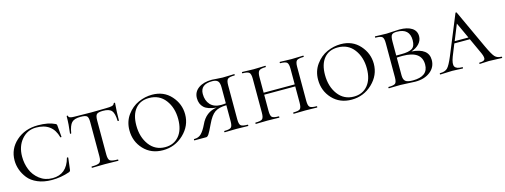

<svg xmlns="http://www.w3.org/2000/svg" viewBox="-16 -1078 4402 1672"><g transform="rotate(-15 2185.0 -242.5)"><path d="M311 -480Q405 -480 463 -451Q474 -447 475 -434L484 -331Q484 -328 479 -327Q474 -326 473 -330Q437 -465 290 -465Q211 -465 159.5 -404.5Q108 -344 108 -251Q108 -189 130 -133.5Q152 -78 201 -40Q250 -2 317 -2Q445 -2 482 -140Q483 -144 488.5 -143Q494 -142 494 -139L481 -33Q480 -20 467 -15Q390 12 307 12Q235 12 180 -11.5Q125 -35 95 -73Q65 -111 50.5 -152.5Q36 -194 36 -236Q36 -340 114.5 -410Q193 -480 311 -480Z M688 -455Q632 -455 608.5 -430Q585 -405 574 -338Q574 -335 568.5 -335Q563 -335 563 -338Q574 -418 574 -490Q574 -495 580 -495Q586 -495 586 -490Q586 -470 638 -470Q724 -468 789 -468Q824 -468 866.5 -469Q909 -470 922 -470Q959 -470 976.5 -474.5Q994 -479 999 -494Q1000 -497 1005.5 -497Q1011 -497 1011 -494Q1004 -410 1004 -338Q1004 -335 998 -335Q992 -335 992 -338Q990 -405 969 -430Q948 -455 891 -455Q847 -455 834 -441.5Q821 -428 821 -387V-81Q821 -37 836.5 -24.5Q852 -12 907 -12Q910 -12 910 -6Q910 0 907 0Q893 0 853.5 -1Q814 -2 789 -2Q766 -2 726.5 -1Q687 0 672 0Q669 0 669 -6Q669 -12 672 -12Q727 -12 743 -24.5Q759 -37 759 -81V-389Q759 -431 746 -443Q733 -455 688 -455Z M1309 12Q1203 12 1136.5 -59Q1070 -130 1070 -231Q1070 -309 1112.5 -367.5Q1155 -426 1215.5 -453Q1276 -480 1340 -480Q1445 -480 1510 -407.5Q1575 -335 1575 -241Q1575 -138 1496.5 -63Q1418 12 1309 12ZM1335 -9Q1413 -9 1459.5 -64Q1506 -119 1506 -217Q1506 -319 1453 -389Q1400 -459 1307 -459Q1227 -459 1183 -405.5Q1139 -352 1139 -256Q1139 -151 1192 -80Q1245 -9 1335 -9Z M2078 -12Q2081 -12 2081 -6Q2081 0 2078 0Q2065 0 2029 -1Q1993 -2 1973 -2Q1951 -2 1915.5 -1Q1880 0 1867 0Q1865 0 1865 -6Q1865 -12 1867 -12Q1915 -12 1928.5 -24.5Q1942 -37 1942 -81V-224Q1874 -223 1837.5 -198Q1801 -173 1767 -100Q1737 -36 1724.5 -18Q1712 0 1701 0H1594Q1592 0 1592 -6Q1592 -12 1594 -12Q1635 -11 1660 -36.5Q1685 -62 1709 -112Q1755 -214 1856 -226Q1777 -233 1743.5 -264.5Q1710 -296 1710 -349Q1710 -405 1755.5 -438Q1801 -471 1877 -471Q1888 -471 1921 -468Q1954 -465 1973 -465Q1993 -465 2029 -466.5Q2065 -468 2078 -468Q2081 -468 2081 -462Q2081 -456 2078 -456Q2030 -456 2016 -443Q2002 -430 2002 -387V-81Q2002 -37 2016 -24.5Q2030 -12 2078 -12ZM1899 -238Q1921 -238 1942 -241V-385Q1942 -426 1927 -442Q1912 -458 1876 -458Q1769 -458 1769 -371Q1769 -311 1802.5 -274.5Q1836 -238 1899 -238Z M2700 -12Q2703 -12 2703 -6Q2703 0 2700 0Q2687 0 2651 -1Q2615 -2 2595 -2Q2573 -2 2537.5 -1Q2502 0 2490 0Q2487 0 2487 -6Q2487 -12 2490 -12Q2538 -12 2551 -24.5Q2564 -37 2564 -81V-227H2284V-81Q2284 -37 2297.5 -24.5Q2311 -12 2359 -12Q2361 -12 2361 -6Q2361 0 2359 0Q2346 0 2310.5 -1Q2275 -2 2253 -2Q2233 -2 2197 -1Q2161 0 2148 0Q2146 0 2146 -6Q2146 -12 2148 -12Q2196 -12 2210 -24.5Q2224 -37 2224 -81V-387Q2224 -430 2210 -443Q2196 -456 2149 -456Q2147 -456 2147 -462Q2147 -468 2149 -468Q2162 -468 2197.5 -466.5Q2233 -465 2253 -465Q2275 -465 2311 -466.5Q2347 -468 2359 -468Q2361 -468 2361 -462Q2361 -456 2359 -456Q2312 -456 2298 -442Q2284 -428 2284 -385V-245H2564V-385Q2564 -429 2550.5 -442.5Q2537 -456 2490 -456Q2487 -456 2487 -462Q2487 -468 2490 -468Q2502 -468 2537.5 -466.5Q2573 -465 2595 -465Q2615 -465 2651 -466.5Q2687 -468 2700 -468Q2703 -468 2703 -462Q2703 -456 2700 -456Q2652 -456 2638 -443Q2624 -430 2624 -387V-81Q2624 -37 2638 -24.5Q2652 -12 2700 -12Z M3010 12Q2904 12 2837.5 -59Q2771 -130 2771 -231Q2771 -309 2813.5 -367.5Q2856 -426 2916.5 -453Q2977 -480 3041 -480Q3146 -480 3211 -407.5Q3276 -335 3276 -241Q3276 -138 3197.5 -63Q3119 12 3010 12ZM3036 -9Q3114 -9 3160.5 -64Q3207 -119 3207 -217Q3207 -319 3154 -389Q3101 -459 3008 -459Q2928 -459 2884 -405.5Q2840 -352 2840 -256Q2840 -151 2893 -80Q2946 -9 3036 -9Z M3620 -259Q3772 -248 3772 -142Q3772 -77 3720 -36.5Q3668 4 3586 4Q3570 4 3521 1Q3472 -2 3451 -2Q3432 -2 3396 -1Q3360 0 3347 0Q3345 0 3345 -6Q3345 -12 3347 -12Q3396 -12 3409.5 -24.5Q3423 -37 3423 -81V-387Q3423 -430 3409.5 -443Q3396 -456 3348 -456Q3346 -456 3346 -462Q3346 -468 3348 -468Q3362 -468 3396.5 -466.5Q3431 -465 3451 -465Q3468 -465 3507 -468Q3546 -471 3567 -471Q3639 -471 3679 -445Q3719 -419 3719 -371Q3719 -333 3692.5 -303.5Q3666 -274 3620 -259ZM3541 -458Q3506 -458 3494.5 -444Q3483 -430 3483 -385V-259H3530Q3596 -259 3626 -277.5Q3656 -296 3656 -351Q3656 -458 3541 -458ZM3568 -12Q3706 -12 3706 -119Q3706 -242 3535 -242Q3500 -242 3483 -240V-81Q3483 -43 3500.5 -27.5Q3518 -12 3568 -12Z M4366 -12Q4370 -12 4370 -6Q4370 0 4366 0Q4348 0 4308 -2Q4268 -4 4250 -4Q4235 -4 4208.5 -2Q4182 0 4168 0Q4164 0 4164 -6Q4164 -12 4168 -12Q4206 -12 4215 -27Q4224 -42 4206 -84L4139 -230H3999L3956 -123Q3932 -60 3946 -36Q3960 -12 4013 -12Q4017 -12 4017 -6Q4017 0 4013 0Q3998 0 3970 -2Q3942 -4 3920 -4Q3896 -4 3864 -2Q3832 0 3813 0Q3808 0 3808 -6Q3808 -12 3813 -12Q3857 -12 3879 -33.5Q3901 -55 3933 -132L4077 -483Q4078 -487 4082.5 -487Q4087 -487 4089 -483L4249 -137Q4286 -57 4307 -34.5Q4328 -12 4366 -12ZM4007 -248H4131L4065 -391Z"/></g></svg>

Font: Cormorant SC
Style: Regular
Weight: 400
Designer: Christian Thalmann (Catharsis Fonts)
Version: Version 1.000;PS 002.000;hotconv 1.0.88;makeotf.lib2.5.64775